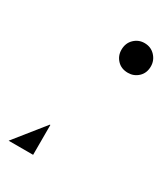

<svg xmlns="http://www.w3.org/2000/svg" viewBox="-147 -546 540 618"><g transform="rotate(30 123.5 -236.5)"><path d="M262 -427Q262 -402 246 -387Q230 -372 208 -372Q183 -372 168 -388Q153 -404 153 -426Q153 -451 169 -466.5Q185 -482 207 -482Q231 -482 246.5 -465.5Q262 -449 262 -427ZM76 9H-15L74 -102H76Z"/></g></svg>

Font: Ibarra Real Nova
Style: Italic
Weight: 400
Italic angle: -22°
Designer: Jose Maria Ribagorda & Octavio Pardo
Foundry: Octavio Pardo
Version: Version 1.014